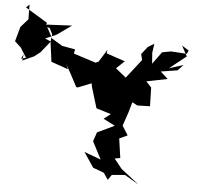

<svg xmlns="http://www.w3.org/2000/svg" viewBox="-86 -1089 1240 1177"><g transform="rotate(5 534.0 -500.5)"><path d="M1044 -825 1035 -804 937 -810 883 -800 828 -725 823 -792 831 -848 793 -825 756 -778 765 -742 655 -601 662 -573 672 -528 732 -540 679 -534 696 -608 610 -678 660 -725 545 -764 548 -786 500 -709 482 -701 345 -745 350 -771 269 -786 204 -825 160 -908 107 -917 184 -887 202 -851 196 -805 212 -683 317 -646 304 -676 332 -627 377 -542 386 -540 469 -573 474 -548 512 -423 603 -395 561 -363 633 -326 528 -276 509 -220 565 -112 462 -150 524 -58 587 -35 593 -31 619 8 641 -24 722 -31 809 20 698 -66 650 -126 684 -132 667 -251 717 -274 681 -331 710 -416 728 -479 760 -462 838 -464 835 -579 802 -614 931 -640 885 -682 987 -698 1021 -734 933 -706 1036 -788 1001 -852ZM39 -715 33 -675 104 -707 141 -736 197 -806 161 -822 229 -851 319 -915 158 -907 165 -918 28 -1001 48 -1021 49 -930 3 -878V-875L-21 -789L18 -753L55 -693L25 -686Z"/></g></svg>

Font: Hussar Lance
Style: Regular
Weight: 700
Foundry: Cannot Into Space Fonts, PlusOne Fonts
Version: Version 2.27